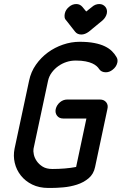

<svg xmlns="http://www.w3.org/2000/svg" viewBox="-20 -931 602 951"><path d="M308 -830Q301 -837 300 -846Q299 -855 301 -864Q305 -883 322 -897Q338 -911 358 -911Q367 -911 374.5 -907.5Q382 -904 388 -897L407 -874L436 -897Q452 -911 472 -911Q481 -911 488.5 -907.5Q496 -904 502 -897Q513 -883 509 -864Q507 -855 501.5 -846Q496 -837 488 -830L420 -774Q401 -760 383 -760Q363 -760 352 -774ZM556 -650Q565 -637 561 -620Q556 -599 537 -585Q522 -573 504 -573Q482 -573 471 -589Q467 -596 458.5 -603.5Q450 -611 437 -617Q424 -623 404 -627Q384 -631 357 -631H354Q331 -631 309.5 -624Q288 -617 269.5 -604Q251 -591 237 -572.5Q223 -554 218 -531L146 -194Q144 -183 147.5 -166Q151 -149 162 -133Q173 -117 191.5 -105.5Q210 -94 240 -94Q270 -94 300.5 -96.5Q331 -99 357 -104L408 -344H293Q273 -344 262.5 -358Q252 -372 256 -391Q261 -411 277 -424.5Q293 -438 313 -438H475Q495 -438 506 -424.5Q517 -411 512 -391L451 -104Q444 -69 419 -48Q394 -27 361 -16.5Q328 -6 293.5 -3Q259 0 232 0H220Q174 0 139.5 -17Q105 -34 83 -62Q61 -90 53 -124.5Q45 -159 52 -194L124 -531Q133 -575 158 -610.5Q183 -646 217 -671Q251 -696 292 -710Q333 -724 374 -724Q416 -724 447 -718Q478 -712 499.5 -701.5Q521 -691 534.5 -677.5Q548 -664 556 -650Z"/></svg>

Font: VDS
Style: Italic
Weight: 400
Designer: artmaker
Foundry: artmaker
Version: Version 1.000 2009 initial release